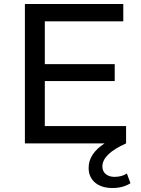

<svg xmlns="http://www.w3.org/2000/svg" viewBox="-20 -720 710 964"><path d="M617 151 635 200Q597 224 545 224Q489 224 457 196.5Q425 169 425 123Q425 52 505 0H105V-700H599V-613H205V-398H556V-313H205V-87H613V0Q494 53 494 116Q494 140 511 154Q528 168 555 168Q592 168 617 151Z"/></svg>

Font: false
Style: Regular
Weight: 500
Designer: Julieta Ulanovsky
Foundry: Julieta Ulanovsky
Version: Version 7.222;hotconv 1.0.109;makeotfexe 2.5.65596